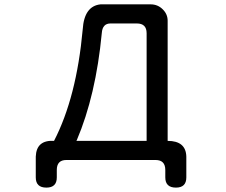

<svg xmlns="http://www.w3.org/2000/svg" viewBox="-20 -728 1040 883"><path d="M360.4 -592.8Q367.2 -700.2 442.4 -708H672.9Q705.1 -708 728 -685.5Q751 -663.1 751 -632.8V-80.1Q835 -80.1 836.9 -7.8V87.9Q836.9 134.8 789.1 134.8Q740.2 134.8 740.2 87.9V53.7Q740.2 7.8 695.3 7.8H285.2Q241.2 7.8 241.2 53.7V87.9Q241.2 134.8 193.4 134.8Q144.5 134.8 144.5 87.9V-7.8Q147.5 -85 228.5 -80.1Q332 -280.3 360.4 -592.8ZM609.4 -620.1H488.3Q451.2 -620.1 448.2 -576.2Q420.9 -289.1 333 -83L331.1 -80.1H654.3V-575.2Q654.3 -620.1 609.4 -620.1Z"/></svg>

Font: KTXP_ComRound
Style: Medium
Weight: 500
Version: Version 1.01;May 16, 2022;FontCreator 13.0.0.2683 64-bit